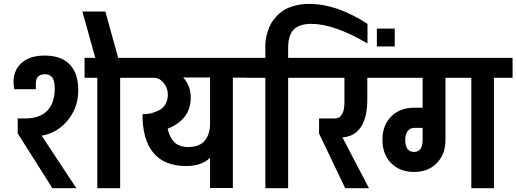

<svg xmlns="http://www.w3.org/2000/svg" viewBox="-20 -983 2698 1003"><path d="M107.7 -364Q188.5 -364 227.2 -405.1Q265.9 -446.1 265.9 -519.5Q265.9 -559.9 253.7 -577.5Q241.5 -595.1 214.6 -595.1Q167.2 -595.1 167.2 -546V-516.9H54.3Q40 -596.4 82.8 -644.4Q125.5 -692.4 212.4 -692.7Q299.3 -692.9 344 -646.6Q388.8 -600.3 388.8 -511.3Q388.8 -422.2 334.5 -355.3Q280.2 -288.4 197.7 -274.1L378.8 0H253.7L72.5 -286.3V-364ZM704.6 -576.5H607.7V0H488.3V-576.5H421.8V-680.7H704.6Z M606.9 -680.7V-576.5H477.8V-680.7L410.5 -922.7H530.4L597.3 -680.7Z M1292.4 -577.3H1196.4V-0.9H1077.3V-158.6Q1033 -115.6 951.8 -115.6Q839.7 -115.6 781.9 -183.8Q724.2 -252 724.2 -386.2Q746.7 -386.2 768.5 -391.2Q790.2 -396.2 810.8 -406.8Q831.5 -417.5 844 -437.9Q856.6 -458.3 856.6 -490.7Q856.6 -523 835.1 -549.7Q813.6 -576.5 783.7 -576.5H682V-680.7H1292.4ZM968.7 -215.5Q1022.6 -215.5 1050 -248.7Q1077.3 -281.9 1077.3 -338.8V-578.2H937.4Q976.5 -533 976.5 -473.5Q976.5 -414 944.8 -373.6Q913.1 -333.2 855.8 -310.6Q866.2 -264.1 891.6 -239.4Q917 -214.6 968.7 -214.6Z M1366.2 -746.3Q1366.2 -760.2 1368.4 -776.3Q1370.5 -792.4 1377.1 -814.1Q1383.6 -835.8 1393.8 -855.6Q1404 -875.3 1422 -895.3Q1440.1 -915.3 1463.1 -929.8Q1486.1 -944.4 1520.6 -953.5Q1555.2 -962.6 1596.4 -962.6Q1739.4 -962.6 1899.7 -858.4V-756.3Q1724.6 -858.4 1606.4 -858.4Q1575.6 -858.4 1553 -851Q1530.4 -843.6 1517.6 -831.9Q1504.8 -820.2 1497.2 -802.1Q1489.6 -784.1 1487.4 -766.9Q1485.2 -749.8 1485.2 -726.8V-680.7H1581.2V-576.5H1485.2V0H1366.2V-576.5H1268.9V-680.7H1366.2ZM2042.1 -833.6V-740.2H1948.7V-833.6Z M1898.8 -462.6Q1898.8 -370.5 1866 -320.4Q1833.2 -270.2 1768.9 -265L1907.5 0H1783.2L1646.8 -285.4V-364H1728.1Q1779.3 -364 1779.3 -450V-576.5H1557.8V-680.7H1989.6V-576.5H1898.8Z M2657.7 -576.5H2560.4V0H2442.2V-576.5H2307.1V-252.8Q2307.1 -177.2 2261.9 -131Q2216.8 -84.7 2142.7 -84.7Q2068.6 -84.7 2023.2 -130.8Q1977.8 -176.8 1977.8 -252.6Q1977.8 -328.4 2023.2 -374.2Q2068.6 -420.1 2143.4 -420.1H2187.7V-576.5H1966.1V-680.7H2657.7ZM2143.4 -189.4Q2187.7 -189.4 2187.7 -252.8V-314.9H2143.4Q2122.1 -314.9 2109.5 -298Q2096.9 -281.1 2096.9 -252.8Q2096.9 -189.4 2143.4 -189.4Z"/></svg>

Font: Puralecka Narrow
Style: Bold
Weight: 700
Designer: Hector Gatti, Marcela Romero, Pablo Cosgaya and Nicolas Silva
Version: Version 1.004;PS 001.004;hotconv 1.0.70;makeotf.lib2.5.58329